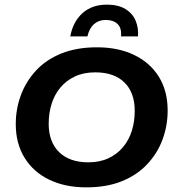

<svg xmlns="http://www.w3.org/2000/svg" viewBox="-20 -798 762 828"><path d="M352 10Q261 10 192.5 -23Q124 -56 86 -117.5Q48 -179 48 -263Q48 -328 70 -387.5Q92 -447 135.5 -494Q179 -541 245 -567.5Q311 -594 398 -594Q490 -594 558.5 -561Q627 -528 665 -467Q703 -406 703 -321Q703 -256 681 -196.5Q659 -137 615 -90Q571 -43 505.5 -16.5Q440 10 352 10ZM361 -98Q410 -98 447.5 -115.5Q485 -133 510.5 -163.5Q536 -194 548.5 -234Q561 -274 561 -320Q561 -399 516.5 -442.5Q472 -486 391 -486Q341 -486 303.5 -468.5Q266 -451 240.5 -420.5Q215 -390 202.5 -350Q190 -310 190 -264Q190 -186 235 -142Q280 -98 361 -98ZM283 -641Q295 -705 336 -741.5Q377 -778 441 -778Q490 -778 521 -759Q552 -740 565 -708.5Q578 -677 575 -641H502Q505 -678 486.5 -695Q468 -712 436 -712Q406 -712 385.5 -694Q365 -676 357 -641Z"/></svg>

Font: Rokkitt SemiBold
Style: Bold Italic
Weight: 700
Italic angle: -9°
Version: Version 3.103